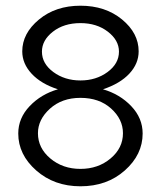

<svg xmlns="http://www.w3.org/2000/svg" viewBox="-20 -642 565 673"><path d="M44 -174Q44 -228 84 -270Q124 -312 183 -329Q124 -348 91 -383.5Q58 -419 58 -462Q58 -525 116.5 -573.5Q175 -622 262 -622Q349 -622 407.5 -574Q466 -526 466 -462Q466 -419 433.5 -384Q401 -349 341 -329Q400 -312 440 -270Q480 -228 480 -174Q480 -100 417.5 -44.5Q355 11 262 11Q170 11 107 -44.5Q44 -100 44 -174ZM113 -175Q113 -123 156.5 -86.5Q200 -50 262 -50Q324 -50 367.5 -86.5Q411 -123 411 -175Q411 -224 369.5 -261.5Q328 -299 262 -299Q197 -299 155 -261Q113 -223 113 -175ZM127 -461Q127 -419 167 -389.5Q207 -360 262 -360Q317 -360 357 -389.5Q397 -419 397 -461Q397 -501 358 -531Q319 -561 262 -561Q204 -561 165.5 -531Q127 -501 127 -461Z"/></svg>

Font: CMU Typewriter Text
Style: Regular
Weight: 500
Monospace: yes
Version: Version 0.7.0